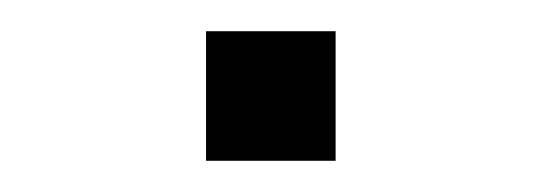

<svg xmlns="http://www.w3.org/2000/svg" viewBox="-20 -103 347 123"><path d="M112 0V-83H195V0Z"/></svg>

Font: M PLUS 1 Light
Style: Regular
Weight: 300
Designer: Coji Morishita
Foundry: UNDERFOREST DESIGN
Version: Version 1.001